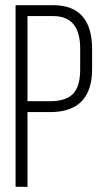

<svg xmlns="http://www.w3.org/2000/svg" viewBox="-20 -720 406 740"><path d="M40 -700H185Q335 -700 335 -530V-454Q335 -288 173 -288H86V0H40ZM86 -330H173Q234 -330 261.5 -358.5Q289 -387 289 -451V-533Q289 -658 185 -658H86Z"/></svg>

Font: TypoPRO Bebas Neue
Style: Regular
Weight: 400
Designer: Ryoichi Tsunekawa
Foundry: Ryoichi Tsunekawa
Version: Version 001.003